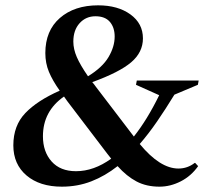

<svg xmlns="http://www.w3.org/2000/svg" viewBox="-20 -690 811 720"><path d="M212 10Q129 10 79.5 -32Q30 -74 30 -145Q30 -219 75 -266Q120 -313 204 -350Q177 -388 163.5 -420.5Q150 -453 150 -491Q150 -575 204.5 -622.5Q259 -670 348 -670Q422 -670 469 -636Q516 -602 516 -546Q516 -494 472 -456.5Q428 -419 326 -382Q333 -374 340 -364L482 -178Q532 -241 577 -333L490 -372L493 -388H725L722 -372L634 -335Q601 -281 569 -234.5Q537 -188 504 -150Q580 -58 649 -58Q683 -58 710 -79H712L723 -67Q697 -30 658 -10Q619 10 578 10Q529 10 492 -9.5Q455 -29 421 -67Q374 -30 322.5 -10Q271 10 212 10ZM255 -534Q255 -506 268 -476Q281 -446 310 -404Q364 -437 387 -476Q410 -515 410 -553Q410 -587 392 -608Q374 -629 338 -629Q302 -629 278.5 -603Q255 -577 255 -534ZM141 -179Q141 -121 173.5 -84.5Q206 -48 265 -48Q332 -48 397 -95Q390 -104 382 -114L232 -311Q225 -320 220 -328Q141 -273 141 -179Z"/></svg>

Font: Spectral SemiBold
Style: Italic
Weight: 600
Italic angle: -10°
Designer: Jean-Baptiste Levee
Foundry: Production Type
Version: Version 2.001